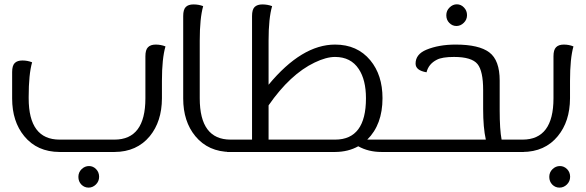

<svg xmlns="http://www.w3.org/2000/svg" viewBox="-20 -691 2663 873"><path d="M416 147.9Q401.4 162.1 382.8 162.1Q363.8 162.1 350.1 148.4Q336.4 134.3 336.4 113.3Q336.4 92.3 351.1 78.1Q365.7 64 384.8 64Q403.3 64 417 78.1Q430.7 92.3 430.7 112.8Q430.7 133.3 416 147.9ZM688 -488.3Q711.4 -488.3 732.4 -480Q716.3 -424.8 716.3 -323.2V-243.7Q715.8 -138.7 661.1 -71.8Q602.1 -0.5 501 0H250.5Q148.9 -0.5 90.3 -71.8Q35.2 -138.7 35.2 -243.2V-363.3Q35.2 -392.6 46.9 -404.3Q58.6 -416 82 -416Q105 -416 126 -407.7Q110.4 -353 110.4 -251V-244.1Q110.4 -56.2 251 -56.2H500.5Q641.1 -56.2 641.1 -244.1V-435.1Q641.1 -464.4 652.8 -476.1Q664.6 -488.3 688 -488.3Z M1032.7 -56.2V0H1028.3Q927.2 -0.5 868.2 -71.8Q813 -138.7 813 -243.2V-618.2Q813 -647.5 824.7 -659.2Q836.4 -670.9 859.9 -670.9Q883.3 -670.9 903.8 -663.1Q888.2 -607.9 888.2 -506.3V-244.1Q888.2 -56.2 1028.3 -56.2Z M1504.4 -56.2Q1644 -56.6 1644 -244.1Q1644 -327.6 1611.3 -377Q1575.2 -432.1 1503.4 -432.1Q1463.4 -432.1 1410.6 -406.7Q1299.3 -353.5 1201.2 -211.9V-56.2ZM1813 -56.2V0H1714.4Q1655.3 0 1608.9 -25.9Q1563.5 -0.5 1504.4 0H1012.7V-56.2H1126V-618.2Q1126 -647.5 1137.7 -659.2Q1149.9 -670.9 1172.9 -670.9Q1196.3 -670.9 1217.3 -663.1Q1201.2 -608.4 1201.2 -506.3V-305.7Q1352.5 -488.3 1503.4 -488.3Q1604.5 -488.3 1663.6 -417Q1719.2 -350.1 1719.2 -244.6Q1719.2 -124.5 1649.9 -56.2Z M2088.9 -587.4Q2074.2 -572.8 2055.2 -572.8Q2036.6 -572.8 2022.9 -586.9Q2009.3 -600.6 2009.3 -621.6Q2009.3 -642.6 2023.9 -656.7Q2038.6 -671.4 2057.1 -671.4Q2076.2 -671.4 2089.8 -656.7Q2103.5 -642.6 2103.5 -622.1Q2103.5 -601.6 2088.9 -587.4ZM2361.3 -56.2V0H1797.9V-56.2H2189Q2176.8 -110.4 2176.8 -195.3V-281.7Q2176.8 -367.7 2151.4 -399.4Q2125 -432.1 2044.4 -432.1Q1990.2 -432.1 1966.3 -419.4Q1928.7 -400.4 1919.4 -362.3Q1869.6 -370.6 1869.6 -401.9Q1869.6 -444.3 1918.5 -464.8Q1975.1 -488.3 2051.8 -488.3Q2158.2 -488.3 2205.1 -452.6Q2252 -417 2252 -324.7V-190.4Q2252 -101.6 2260.7 -56.2Z M2557.6 147.9Q2543 162.1 2523.9 162.1Q2504.9 162.1 2491.2 148.4Q2477.5 134.3 2477.5 113.3Q2477.5 92.3 2492.2 78.1Q2506.8 64 2525.9 64Q2544.4 64 2558.6 78.1Q2572.3 92.3 2572.3 112.8Q2572.3 133.3 2557.6 147.9ZM2543.5 -488.3Q2566.9 -488.3 2587.4 -480Q2571.8 -424.8 2571.8 -323.2V-243.7Q2571.3 -138.7 2516.1 -71.8Q2457.5 -0.5 2356 0H2352.1V-56.2H2356Q2496.6 -56.2 2496.6 -244.1V-435.1Q2496.6 -464.4 2508.3 -476.1Q2520 -488.3 2543.5 -488.3Z"/></svg>

Font: Sukar
Style: Regular
Weight: 400
Designer: Dario Muhafara - Ghiath Alsory
Foundry: Dario Muhafara - Ghiath Alsory
Version: Version 1.00 March 17, 2016, initial release